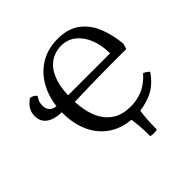

<svg xmlns="http://www.w3.org/2000/svg" viewBox="-214 -860 1208 1208"><g transform="rotate(-45 389.5 -256.5)"><path d="M477 9Q378 9 308 -34Q238 -77 201.5 -153Q165 -229 165 -328Q165 -430 203 -510Q241 -590 310 -635.5Q379 -681 473 -681Q564 -681 621 -638.5Q678 -596 707 -525Q736 -454 744 -367Q742 -356 739 -347Q736 -338 732 -330Q719 -330 682.5 -330Q646 -330 594 -330Q542 -330 481.5 -329Q421 -328 360 -326.5Q299 -325 245 -323V-383H642Q642 -453 620 -510Q598 -567 556.5 -601Q515 -635 456 -635Q425 -635 392 -622.5Q359 -610 331 -579.5Q303 -549 285.5 -494.5Q268 -440 268 -357Q268 -303 278 -249.5Q288 -196 313.5 -151.5Q339 -107 384.5 -80.5Q430 -54 500 -54Q552 -54 602 -74Q652 -94 701 -148Q713 -143 724 -135Q735 -127 738 -122Q688 -48 619 -19.5Q550 9 477 9ZM179 -335Q103 -335 65 -362Q27 -389 27 -439Q27 -474 44 -499Q61 -524 88 -541Q104 -538 114 -531.5Q124 -525 130 -516Q119 -500 113.5 -485.5Q108 -471 108 -452Q108 -418 128 -401.5Q148 -385 189 -385ZM452 164Q453 114 449 70Q445 26 439 -7H524Q517 26 514 70Q511 114 511 164Q498 168 482 168Q466 168 452 164Z"/></g></svg>

Font: Vollkorn
Style: Regular
Weight: 400
Designer: Friedrich Althausen
Foundry: Friedrich Althausen
Version: Version 4.104